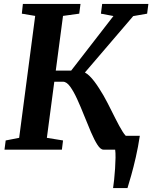

<svg xmlns="http://www.w3.org/2000/svg" viewBox="-20 -763 777 979"><path d="M556.6 196Q559.3 179 562.1 152.2Q564.8 125.4 566.8 96.1Q568.7 66.8 569.1 41.1Q569.4 15.4 567.2 0L529 -70.4H692.9Q684.6 -14.3 672.6 38Q660.7 90.3 649 131.4Q637.4 172.4 630 196ZM507.5 0Q492.6 0 476.7 -24.9Q460.7 -49.8 443.8 -89.4Q426.8 -129 409.3 -173.1Q391.9 -217.2 373.8 -256.8Q355.8 -296.4 337.7 -321.4Q319.6 -346.3 301.4 -346.3H225.3L232.9 -403H342.9L558.4 -681.3L494.6 -693.3L501 -743H736.6L730.2 -693.3L659.2 -680.9L375.2 -349.2L387.8 -399.7Q400.1 -400.2 412.2 -393.8Q424.3 -387.4 436.7 -375.4Q449.2 -363.3 461.3 -347.3Q473.5 -331.2 485.4 -312.5Q508.2 -277.6 529.4 -236.1Q550.5 -194.7 569.6 -156.4Q588.8 -118.1 605.1 -92Q621.5 -65.8 634.2 -61.4L680.1 -48.3L675 0ZM2.9 0 9 -46.8 77.7 -60.2 159.4 -681.9 91.3 -693.3 96.7 -743H390.5L384 -693.3L301.3 -681.9L219 -60.2L301.4 -46.8L295.6 0Z"/></svg>

Font: Merriweather 7pt Light
Style: Italic
Weight: 300
Italic angle: -7.8°
Designer: Eben Sorkin
Foundry: Eben Sorkin
Version: Version 2.200;gftools[0.9.31]